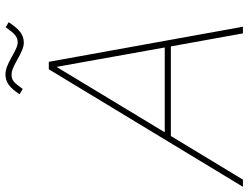

<svg xmlns="http://www.w3.org/2000/svg" viewBox="-154 -808 933 722"><g transform="rotate(-90 313.0 -446.5)"><path d="M442 -730H414L-28 0H-1L163 -271H500L549 0H574ZM177 -294 423 -701 496 -294ZM320 -840 340 -828C364 -862 373 -870 394 -870C406 -870 417 -867 449 -849C479 -832 497 -824 514 -824C546 -824 566 -843 591 -881L572 -892C547 -857 536 -847 515 -847C506 -847 496 -849 461 -869C431 -886 412 -893 395 -893C364 -893 344 -876 320 -840Z"/></g></svg>

Font: Nacelle Thin
Style: Italic
Weight: 100
Italic angle: -12°
Designer: Sora Sagano
Foundry: Sora Sagano
Version: Version 1.000;FEAKit 1.0